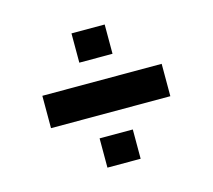

<svg xmlns="http://www.w3.org/2000/svg" viewBox="-76 -582 731 659"><g transform="rotate(-15 289.0 -252.5)"><path d="M229 -387V-491H347V-387ZM77 -195V-310H501V-195ZM229 -14V-118H347V-14Z"/></g></svg>

Font: Saira Expanded
Style: Bold
Weight: 700
Width: 7
Designer: Hector Gatti with collaboration of the Omnibus-Type team
Foundry: Omnibus-Type
Version: Version 1.100; ttfautohint (v1.8.3)